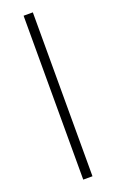

<svg xmlns="http://www.w3.org/2000/svg" viewBox="-146 -773 488 810"><g transform="rotate(-20 98.5 -368.0)"><path d="M119.6 -735.8V0H78.1V-735.8Z"/></g></svg>

Font: Inter Tight ExtraLight
Style: Regular
Weight: 250
Designer: Rasmus Andersson
Foundry: rsms
Version: Version 3.004